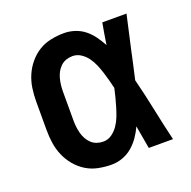

<svg xmlns="http://www.w3.org/2000/svg" viewBox="-104 -645 758 760"><g transform="rotate(-20 275.0 -265.0)"><path d="M242 12Q215 12 187 6.5Q159 1 135.5 -13.5Q112 -28 94 -49.5Q76 -71 65 -96.5Q54 -122 50 -149.5Q46 -177 46 -205V-325Q46 -353 50 -380.5Q54 -408 65 -433.5Q76 -459 94 -480.5Q112 -502 135.5 -516.5Q159 -531 187 -536.5Q215 -542 242 -542Q265 -542 287.5 -534.5Q310 -527 328 -512.5Q346 -498 359.5 -479Q373 -460 384 -440Q387 -462 391 -484.5Q395 -507 399 -530H501Q492 -491 483.5 -452Q475 -413 466 -374V-373Q460 -347 454.5 -321Q449 -295 443 -270Q460 -203 474 -135Q488 -67 504 0H402Q398 -24 393.5 -48.5Q389 -73 385 -97Q375 -75 361.5 -55.5Q348 -36 330 -20.5Q312 -5 289 3.5Q266 12 242 12ZM242 -85Q262 -85 278 -96.5Q294 -108 305 -124Q316 -140 323 -158Q330 -176 335.5 -194.5Q341 -213 346 -232Q351 -251 355 -270Q351 -288 346 -306Q341 -324 335.5 -341.5Q330 -359 322.5 -376.5Q315 -394 304 -409Q293 -424 277 -434.5Q261 -445 242 -445Q228 -445 215 -440.5Q202 -436 192 -426.5Q182 -417 175.5 -405Q169 -393 165.5 -379.5Q162 -366 160.5 -352.5Q159 -339 159 -325V-205Q159 -191 160.5 -177.5Q162 -164 165.5 -150.5Q169 -137 175.5 -125Q182 -113 192 -103.5Q202 -94 215 -89.5Q228 -85 242 -85Z"/></g></svg>

Font: Lode
Style: Bold
Weight: 700
Monospace: yes
Designer: Belleve Invis
Foundry: Belleve Invis
Version: Version 29.2.0; ttfautohint (v1.8.3)